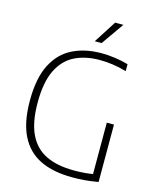

<svg xmlns="http://www.w3.org/2000/svg" viewBox="-136 -1037 929 1136"><g transform="rotate(15 328.0 -469.0)"><path d="M418 5.5Q300 5.5 220 -33.2Q140 -72 98.8 -154.5Q57.5 -237 57.5 -369Q57.5 -506.5 100 -589.8Q142.5 -673 218.5 -711Q294.5 -749 395 -749Q436.5 -749 477.5 -743.2Q518.5 -737.5 560 -726V-683.5Q512.5 -697 472.8 -702.2Q433 -707.5 395.5 -707.5Q308.5 -707.5 243.2 -675.2Q178 -643 141.5 -569Q105 -495 105 -369.5Q105 -250 140 -176.8Q175 -103.5 244.2 -70Q313.5 -36.5 417 -36.5Q455 -36.5 486.8 -39.5Q518.5 -42.5 547 -48L531 -27V-360H575V-8.5Q528.5 -0.5 492.5 2.5Q456.5 5.5 418 5.5ZM337.5 -807 425.5 -944.5H476L379.5 -807Z"/></g></svg>

Font: Encode Sans SC Condensed Thin ExtraLight
Style: Regular
Weight: 250
Version: Version 3.002